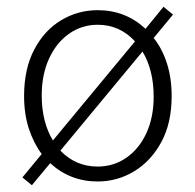

<svg xmlns="http://www.w3.org/2000/svg" viewBox="-20 -523 576 566"><path d="M74 23 46 0 103 -69Q79 -101 65 -144Q51 -187 51 -240Q51 -320 81 -377Q111 -434 160.5 -463.5Q210 -493 268 -493Q350 -493 409 -438L462 -503L490 -480L433 -411Q458 -380 472 -336.5Q486 -293 486 -240Q486 -160 455.5 -104Q425 -48 375.5 -18Q326 12 268 12Q187 12 128 -42ZM103 -241Q103 -202 111.5 -168.5Q120 -135 136 -109L378 -401Q333 -450 268 -450Q221 -450 183.5 -423.5Q146 -397 124.5 -350Q103 -303 103 -241ZM268 -32Q315 -32 352.5 -58Q390 -84 411.5 -130.5Q433 -177 433 -238Q433 -278 424.5 -311.5Q416 -345 400 -371L158 -79Q203 -32 268 -32Z"/></svg>

Font: Assistant Light
Style: Regular
Weight: 300
Designer: Hebrew By Ben Nathan, Latin by Paul Hunt
Version: Version 3.000